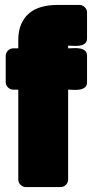

<svg xmlns="http://www.w3.org/2000/svg" viewBox="-20 -719 369 769"><path d="M252.9 -536.1V-525.4Q261.7 -525.4 274.7 -526.1Q287.6 -526.9 299.6 -524.9Q311.5 -522.9 320.1 -516.4Q328.6 -509.8 328.6 -495.1V-390.1Q328.6 -375.5 320.1 -368.9Q311.5 -362.3 299.6 -360.4Q287.6 -358.4 274.7 -359.1Q261.7 -359.9 252.9 -359.9V0Q252.9 12.2 243.9 21.2Q234.9 30.3 222.7 30.3H83.5Q71.3 30.3 62.3 21.2Q53.2 12.2 53.2 0V-359.9H33.2Q21 -359.9 12 -368.9Q2.9 -377.9 2.9 -390.1V-495.1Q2.9 -507.3 12 -516.4Q21 -525.4 33.2 -525.4H53.2V-558.1Q53.2 -595.2 64.7 -621.8Q76.2 -648.4 96.7 -665.8Q117.2 -683.1 146 -691.2Q174.8 -699.2 209.5 -699.2H298.3Q310.5 -699.2 319.6 -690.2Q328.6 -681.2 328.6 -668.9V-565.9Q328.6 -551.3 320.3 -544.7Q312 -538.1 300 -536.4Q288.1 -534.7 275.1 -535.4Q262.2 -536.1 252.9 -536.1Z"/></svg>

Font: Akaash Gobhi Moti
Style: Regular
Weight: 400
Designer: Kulbir Singh Thind, MD
Foundry: Punjab Online
Version: Version 1.200